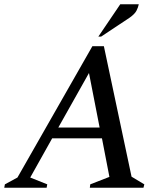

<svg xmlns="http://www.w3.org/2000/svg" viewBox="-40 -882 776 902"><path d="M-20 0 -17 -16 42 -48 394 -665H448L578 -52L638 -16L634 0H382L384 -16L474 -51L439 -232H205L102 -48L182 -16L179 0ZM234 -283H428L378 -539ZM422 -710 525 -862H612Q609 -847 601 -831.5Q593 -816 569 -799L435 -710Z"/></svg>

Font: Spectral Medium
Style: Italic
Weight: 500
Italic angle: -10°
Designer: Jean-Baptiste Levee
Foundry: Production Type
Version: Version 2.001